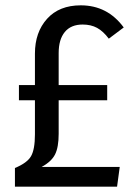

<svg xmlns="http://www.w3.org/2000/svg" viewBox="-20 -700 512 720"><path d="M136 -74H429L419 0H36V-70Q82 -89 96.5 -114.5Q111 -140 111 -196V-324H51V-381H111V-499Q111 -579 156.5 -629.5Q202 -680 283 -680Q383 -680 444 -597L388 -555Q367 -583 344 -595.5Q321 -608 290 -608Q246 -608 223 -580Q200 -552 200 -501V-381H382V-324H200V-198Q200 -148 186.5 -121Q173 -94 136 -74Z"/></svg>

Font: Fira Sans Condensed
Style: Regular
Weight: 400
Width: 3
Designer: bBox Type GmbH & Carrois Corporate GbR & Edenspiekermann AG
Foundry: bBox Type GmbH & Carrois Corporate GbR & Edenspiekermann AG
Version: Version 4.301